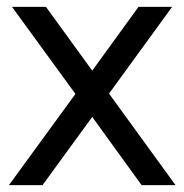

<svg xmlns="http://www.w3.org/2000/svg" viewBox="-20 -540 538 560"><path d="M200 -266 15 -520H114L249 -334L384 -520H482L298 -267L492 0H393L249 -199L104 0H6Z"/></svg>

Font: Aspekta Variable
Style: Regular
Weight: 400
Designer: Ivo Dolenc
Version: Version 2.100